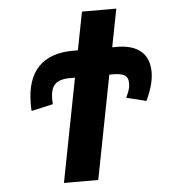

<svg xmlns="http://www.w3.org/2000/svg" viewBox="-51 -735 701 781"><g transform="rotate(-5 300.0 -344.0)"><path d="M573.2 -418.5Q573.2 -368.7 542 -303.2L461.4 -323.2Q469.2 -340.3 473.6 -353Q478 -365.7 478 -379.9Q478 -405.8 462.4 -414.3Q446.8 -422.9 418.9 -422.9H400.9L318.8 0H178.7L260.7 -422.9H242.2Q196.3 -422.9 178.5 -403.8Q160.6 -384.8 160.6 -345.7L161.6 -323.2L73.2 -303.2L72.3 -317.9V-333.5Q72.3 -431.6 120.4 -482.2Q168.5 -532.7 263.2 -532.7H282.2L312.5 -688H452.6L422.4 -532.7H440.9Q505.4 -532.7 539.3 -503.7Q573.2 -474.6 573.2 -418.5Z"/></g></svg>

Font: Liberation Mono
Style: Bold Italic
Weight: 700
Italic angle: -12°
Monospace: yes
Designer: Steve Matteson
Foundry: Ascender Corporation
Version: Version 2.1.5